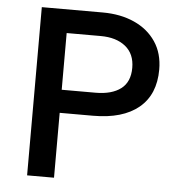

<svg xmlns="http://www.w3.org/2000/svg" viewBox="-51 -748 736 796"><g transform="rotate(5 317.0 -350.0)"><path d="M91 0V-700H344.5Q419 -700 476.2 -674.2Q533.5 -648.5 566 -600.2Q598.5 -552 598.5 -484.5Q598.5 -380.5 531.8 -325.2Q465 -270 342 -270H203V0ZM203 -366H343.5Q411 -366 448.8 -394.5Q486.5 -423 486.5 -482Q486.5 -540 448 -571Q409.5 -602 344.5 -602H203Z"/></g></svg>

Font: Geologica
Style: Regular
Weight: 400
Designer: Sindre Bremnes, Frode Helland
Foundry: Monokrom Skriftforlag AS
Version: Version 1.010; ttfautohint (v1.8.4.7-5d5b);gftools[0.9.28]